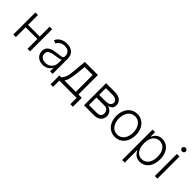

<svg xmlns="http://www.w3.org/2000/svg" viewBox="187 -1938 3352 3352"><g transform="rotate(45 1862.5 -262.5)"><path d="M146.7 -545.5V-302.2H435V-545.5H498.2V0H435V-242.5H146.7V0H83.5V-545.5Z M818.5 12.4Q768.5 12.4 728.2 -6.6Q687.9 -25.6 663.5 -63.4Q639.2 -101.2 639.2 -152.3Q639.2 -183.9 649.5 -208.6Q659.8 -233.3 677.2 -250Q694.6 -266.7 721.9 -278.9Q749.3 -291.2 779.3 -298.1Q809.3 -305 848.7 -310Q859 -311.4 878.2 -313.6Q901.6 -316.4 912.5 -317.8Q923.3 -319.2 939.5 -322.1Q955.6 -324.9 962.7 -327.9Q969.8 -331 977.8 -335.9Q985.8 -340.9 988.6 -347.7Q991.5 -354.4 991.5 -363.3V-376.1Q991.5 -432.5 957.9 -464.3Q924.4 -496.1 862.9 -496.1Q807.2 -496.1 769 -471.6Q730.8 -447.1 714.8 -409.1L654.8 -430.8Q668.3 -463.1 690.7 -487.2Q713.1 -511.4 740.8 -525.4Q768.5 -539.4 798.5 -546.2Q828.5 -552.9 861.2 -552.9Q888.1 -552.9 913.5 -548.1Q938.9 -543.3 965.2 -530.5Q991.5 -517.8 1010.8 -498Q1030.2 -478.3 1042.4 -445.5Q1054.7 -412.6 1054.7 -370.4V0H991.5V-86.3H987.6Q978.7 -67.1 964.1 -50.2Q949.6 -33.4 929 -19Q908.4 -4.6 879.8 3.9Q851.2 12.4 818.5 12.4ZM827.1 -45.5Q876.1 -45.5 914.1 -67.8Q952.1 -90.2 971.8 -127.1Q991.5 -164.1 991.5 -209.2V-288Q972.3 -269.2 848.7 -254.6Q775.6 -245.7 739 -221.4Q702.4 -197.1 702.4 -149.5Q702.4 -101.2 737.2 -73.3Q772 -45.5 827.1 -45.5Z M1158 155.2V-64.3H1204.5Q1223.7 -87 1233.7 -102.6Q1243.6 -118.3 1254.6 -146.3Q1265.6 -174.4 1272.4 -214.8Q1279.1 -255.3 1284.4 -317.1L1304.3 -545.5H1627.5V-64.3H1710.6V155.2H1647.4V0H1220.5V155.2ZM1281.2 -64.3H1562.9V-480.1H1366.1L1349.1 -317.1Q1337.4 -217.7 1323.2 -158.2Q1308.9 -98.7 1281.2 -64.3Z M1829.5 0V-545.5H2049.4Q2132.1 -545.5 2182.2 -505.3Q2232.2 -465.2 2231.9 -401.6Q2232.2 -310 2133.5 -288Q2148.4 -284.8 2163.7 -278.2Q2179 -271.7 2194.4 -259.6Q2209.9 -247.5 2221.8 -231.9Q2233.7 -216.3 2241.1 -193.7Q2248.6 -171.2 2248.6 -145.2Q2248.6 -83.1 2203.1 -41.5Q2157.7 0 2082.7 0ZM1888.1 -64.3H2082.7Q2129.6 -64.6 2156.4 -87Q2183.2 -109.4 2183.2 -148.1Q2183.2 -194.6 2156.4 -221.4Q2129.6 -248.2 2082.7 -248.6H1888.1ZM1888.1 -315.3H2048.3Q2104 -315.3 2136 -338.2Q2168 -361.2 2168 -400.9Q2168 -438.6 2136.2 -460.2Q2104.4 -481.9 2049.4 -481.9H1888.1Z M2358.7 -270.2Q2358.7 -332 2376.4 -384.8Q2394.2 -437.5 2425.6 -474.4Q2457 -511.4 2501.8 -532.1Q2546.5 -552.9 2598.7 -552.9Q2650.9 -552.9 2695.7 -532.1Q2740.4 -511.4 2771.8 -474.4Q2803.3 -437.5 2821 -384.8Q2838.8 -332 2838.8 -270.2Q2838.8 -188.2 2808.4 -123.9Q2778.1 -59.7 2723.4 -24.1Q2668.7 11.4 2598.7 11.4Q2528.8 11.4 2474.1 -24.1Q2419.4 -59.7 2389 -123.9Q2358.7 -188.2 2358.7 -270.2ZM2523.4 -64.3Q2557.2 -46.5 2598.7 -46.5Q2640.3 -46.5 2674 -64.3Q2707.7 -82 2729.6 -112.6Q2751.4 -143.1 2763.3 -183.6Q2775.2 -224.1 2775.2 -270.2Q2775.2 -316.4 2763.3 -357.1Q2751.4 -397.7 2729.6 -428.6Q2707.7 -459.5 2673.8 -477.5Q2639.9 -495.4 2598.7 -495.4Q2557.5 -495.4 2523.6 -477.5Q2489.7 -459.5 2467.9 -428.6Q2446 -397.7 2434.1 -357.1Q2422.2 -316.4 2422.2 -270.2Q2422.2 -224.1 2434.1 -183.6Q2446 -143.1 2467.9 -112.6Q2489.7 -82 2523.4 -64.3Z M2976.6 204.5V-545.5H3038V-441.4H3045.8Q3095.9 -552.9 3212.4 -552.9Q3279.1 -552.9 3330.4 -517.8Q3381.7 -482.6 3409.8 -418.7Q3437.9 -354.8 3437.9 -271.3Q3437.9 -208.8 3421.5 -156.1Q3405.2 -103.3 3375.9 -66.6Q3346.6 -29.8 3304.7 -9.2Q3262.8 11.4 3213.4 11.4Q3185 11.4 3160.2 4.3Q3135.3 -2.8 3117.9 -13.7Q3100.5 -24.5 3085.8 -40Q3071 -55.4 3062 -70Q3052.9 -84.5 3045.8 -101.2H3040.1V204.5ZM3039.1 -272.4Q3039.1 -206.3 3058.4 -155.5Q3077.8 -104.8 3115.8 -75.6Q3153.8 -46.5 3205.6 -46.5Q3258.5 -46.5 3297.2 -76.7Q3335.9 -106.9 3355.1 -157.5Q3374.3 -208.1 3374.3 -272.4Q3374.3 -335.9 3355.3 -385.8Q3336.3 -435.7 3297.6 -465.6Q3258.9 -495.4 3205.6 -495.4Q3153.4 -495.4 3115.4 -466.8Q3077.4 -438.2 3058.2 -388.1Q3039.1 -338.1 3039.1 -272.4Z M3577.4 0V-545.5H3641V0ZM3643.3 -652.7Q3629.3 -639.2 3609.7 -639.2Q3590.2 -639.2 3576.3 -652.5Q3562.5 -665.8 3562.5 -684.7Q3562.5 -703.5 3576.3 -716.8Q3590.2 -730.1 3609.7 -730.1Q3629.3 -730.1 3643.3 -716.6Q3657.3 -703.1 3657.3 -684.7Q3657.3 -666.2 3643.3 -652.7Z"/></g></svg>

Font: Inter Light BETA
Style: Regular
Weight: 300
Designer: Rasmus Andersson
Foundry: rsms
Version: Version 3.011;git-f93a4a705